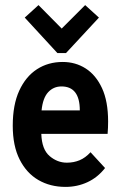

<svg xmlns="http://www.w3.org/2000/svg" viewBox="-20 -722 478 753"><path d="M237 11Q177 11 130.5 -16Q84 -43 57 -96.5Q30 -150 30 -229Q30 -311 55.5 -366.5Q81 -422 125 -450.5Q169 -479 226 -479Q276 -479 316 -453.5Q356 -428 380 -376.5Q404 -325 404 -245Q404 -235 403.5 -221Q403 -207 402 -197H142Q144 -136 174.5 -110Q205 -84 242 -84Q269 -84 292 -93.5Q315 -103 335 -125L392 -63Q363 -26 323 -7.5Q283 11 237 11ZM143 -289H293Q293 -383 221 -383Q190 -383 169 -360.5Q148 -338 143 -289ZM131 -702 222 -610 314 -702 368 -653 239 -514H205L77 -653Z"/></svg>

Font: Inconsolata SemiCondensed ExtraBold
Style: Regular
Weight: 800
Width: 4
Monospace: yes
Designer: Raph Levien, Cyreal, Brenton Simpson
Foundry: Raph Levien, Cyreal, Google
Version: Version 3.100; ttfautohint (v1.8.4.7-5d5b)